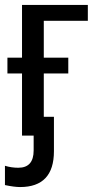

<svg xmlns="http://www.w3.org/2000/svg" viewBox="-20 -548 405 776"><path d="M69 0V-251H10V-315H69V-528H335V-464H157V-315H256V-251H157V-76H198V63Q198 208 61 208Q38 208 0 200V122Q26 130 54 130Q116 130 116 60V0Z"/></svg>

Font: Libra Sans
Style: Regular
Weight: 400
Foundry: Context Ltd
Version: Version 1.002